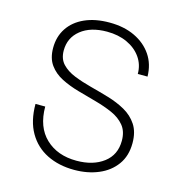

<svg xmlns="http://www.w3.org/2000/svg" viewBox="-107 -806 864 915"><g transform="rotate(15 325.0 -349.0)"><path d="M340 12Q264 12 205.5 -17Q147 -46 114 -103Q81 -160 81 -244H129Q129 -143 187 -88Q245 -33 339 -33Q421 -33 472.5 -72Q524 -111 524 -181Q524 -227 500.5 -255.5Q477 -284 438.5 -301Q400 -318 354.5 -330.5Q309 -343 263 -356Q217 -369 178.5 -388.5Q140 -408 116.5 -440.5Q93 -473 93 -524Q93 -580 121 -622Q149 -664 200.5 -687Q252 -710 322 -710Q394 -710 447.5 -684.5Q501 -659 531.5 -614Q562 -569 563 -508H515Q515 -554 490 -589.5Q465 -625 421.5 -645Q378 -665 322 -665Q241 -665 193 -626.5Q145 -588 145 -525Q145 -484 168.5 -459Q192 -434 230.5 -418.5Q269 -403 315 -391Q361 -379 406.5 -365.5Q452 -352 490.5 -330.5Q529 -309 552.5 -273.5Q576 -238 576 -183Q576 -120 544.5 -76.5Q513 -33 459.5 -10.5Q406 12 340 12Z"/></g></svg>

Font: Azeret Mono Thin
Style: Regular
Weight: 100
Designer: Martin Vácha
Foundry: Displaay
Version: Version 1.002